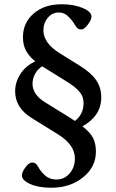

<svg xmlns="http://www.w3.org/2000/svg" viewBox="-20 -694 551 911"><path d="M223.1 196.8Q163.1 196.8 123.5 179.2Q84 161.6 84 138.2Q84 122.6 100.8 99.9Q117.7 77.1 131.8 77.1Q149.4 77.1 156.7 90.8Q164.6 104.5 171.1 113.5Q177.7 122.6 189 134Q200.2 145.5 215.1 151.6Q230 157.7 247.6 157.7Q286.1 157.7 310.8 128.4Q335.4 99.1 335.4 58.1Q335.4 -7.3 254.4 -57.1L129.9 -134.3Q51.8 -182.6 51.8 -261.2Q51.8 -303.7 76.9 -343Q102.1 -382.3 147.5 -402.8Q117.7 -426.8 103.3 -453.6Q88.9 -480.5 88.9 -518.1Q88.9 -585.4 139.4 -629.6Q189.9 -673.8 272.9 -673.8Q331.1 -673.8 372.6 -656Q414.1 -638.2 414.1 -615.2Q414.1 -600.1 396.7 -577.1Q379.4 -554.2 365.7 -554.2Q348.6 -554.2 340.8 -567.9Q331.5 -582.5 325.7 -590.8Q319.8 -599.1 308.8 -611.1Q297.9 -623 285.4 -628.9Q272.9 -634.8 258.8 -634.8Q228 -634.8 207 -609.9Q186 -585 186 -549.8Q186 -489.3 264.2 -440.9L359.9 -381.3Q411.1 -349.6 435.8 -314.5Q460.4 -279.3 460.4 -231.9Q460.4 -144 371.1 -94.7Q408.7 -65.4 421.9 -38.8Q435.1 -12.2 435.1 25.9Q435.1 98.1 374 147.5Q313 196.8 223.1 196.8ZM313 -134.8Q328.6 -125 335.4 -120.1Q376.5 -150.9 376.5 -206.1Q376.5 -235.8 357.2 -258.5Q337.9 -281.2 301.8 -303.7L197.3 -368.7Q194.8 -370.1 180.2 -379.4Q157.2 -364.7 145.8 -342.3Q134.3 -319.8 134.3 -296.4Q134.3 -245.6 193.4 -209Z"/></svg>

Font: Elstob 8pt Medium
Style: Regular
Weight: 500
Designer: Peter S. Baker
Version: Version 1.015